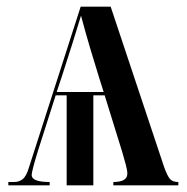

<svg xmlns="http://www.w3.org/2000/svg" viewBox="-20 -556 561 576"><path d="M5 0H129V-10Q75 -10 75 -31Q75 -42 94 -104L147 -270H180V0H260V-270H294L347 -99Q352 -82 357 -63.5Q362 -45 362 -35Q362 -10 320 -10V0H515V-10Q498 -10 490 -19Q482 -28 472 -56L312 -536H222L67 -54Q59 -27 48 -18.5Q37 -10 23 -10H5ZM150 -280 166 -328Q184 -384 198 -428Q212 -472 223 -509Q236 -460 251 -409.5Q266 -359 278 -321L291 -280Z"/></svg>

Font: Noto Serif Display Condensed Semi
Style: Regular
Weight: 600
Width: 3
Designer: Monotype Design Team
Foundry: Monotype Imaging Inc.
Version: Version 1.900